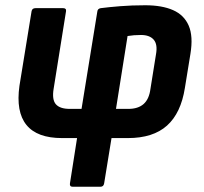

<svg xmlns="http://www.w3.org/2000/svg" viewBox="-20 -525 776 730"><path d="M256 185Q244 185 246 172L273 0H216Q121 0 80.5 -50Q40 -100 54 -199L100 -482Q102 -494 115 -494H220Q233 -494 231 -482L184 -188Q177 -146 192.5 -128.5Q208 -111 245 -111H290L350 -481Q351 -492 363 -494Q394 -498 437.5 -501.5Q481 -505 532 -505Q596 -505 638 -486.5Q680 -468 697.5 -427.5Q715 -387 704 -320L683 -191Q668 -95 615 -47.5Q562 0 466 0H404L376 172Q374 185 362 185ZM421 -111H468Q505 -111 526 -129.5Q547 -148 552 -187L573 -318Q580 -356 564.5 -374Q549 -392 516 -392Q502 -392 489.5 -391Q477 -390 465 -388Z"/></svg>

Font: Sofia Sans Semi Condensed ExtraBold
Style: Italic
Weight: 800
Italic angle: -9°
Version: Version 4.100